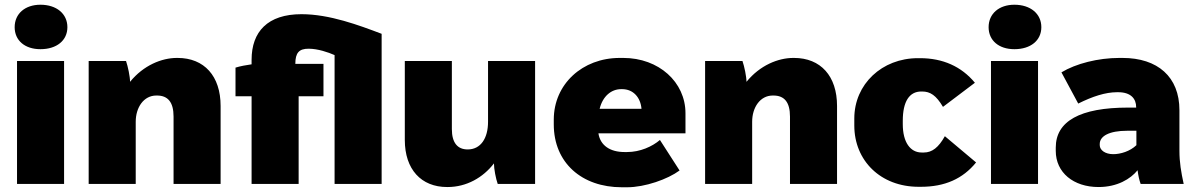

<svg xmlns="http://www.w3.org/2000/svg" viewBox="-20 -778 5062 812"><path d="M151 -570C220 -570 265 -607 265 -663C265 -720 219 -758 151 -758C86 -758 42 -720 42 -663C42 -607 85 -570 151 -570ZM52 0H251V-520H52Z M355 0H554V-263C554 -324 588 -374 641 -374H644C690 -374 714 -346 714 -285V0H913V-330C913 -456 844 -533 731 -533H728C664 -533 587 -502 530 -432C530 -454 521 -497 513 -520H355Z M1395 0H1594V-635C1499 -671 1374 -718 1255 -718C1112 -718 1044 -644 1044 -525V-506C1022 -503 995 -498 976 -492V-371H1044V0H1243V-371H1348V-508H1229C1229 -555 1245 -572 1285 -572C1324 -572 1368 -557 1395 -545Z M1871 13H1873C1953 13 2023 -27 2069 -87C2069 -64 2077 -22 2085 0H2243V-520H2044V-263C2044 -193 2013 -146 1958 -146C1915 -146 1891 -174 1891 -232V-520H1692V-186C1692 -62 1761 13 1871 13Z M2610 14H2632C2708 14 2804 -20 2854 -57L2771 -186C2738 -158 2687 -135 2632 -135H2621C2560 -135 2519 -163 2511 -213V-214H2879V-299C2879 -431 2766 -533 2616 -533H2601C2443 -533 2322 -422 2322 -272V-252C2322 -90 2440 14 2610 14ZM2516 -318C2529 -371 2565 -401 2607 -401H2611C2659 -401 2689 -365 2693 -318Z M2962 0H3161V-263C3161 -324 3195 -374 3248 -374H3251C3297 -374 3321 -346 3321 -285V0H3520V-330C3520 -456 3451 -533 3338 -533H3335C3271 -533 3194 -502 3137 -432C3137 -454 3128 -497 3120 -520H2962Z M3865 12H3875C3976 12 4052 -22 4108 -91L3976 -202C3949 -154 3922 -133 3887 -133H3878C3830 -133 3798 -176 3798 -253V-267C3798 -349 3826 -391 3876 -391H3880C3914 -391 3939 -375 3968 -326L4103 -428C4046 -497 3967 -532 3871 -532H3862C3710 -532 3593 -422 3593 -277V-247C3593 -99 3704 12 3865 12Z M4270 -570C4339 -570 4384 -607 4384 -663C4384 -720 4338 -758 4270 -758C4205 -758 4161 -720 4161 -663C4161 -607 4204 -570 4270 -570ZM4171 0H4370V-520H4171Z M4626 13C4705 13 4761 -21 4791 -58C4794 -35 4798 -17 4804 0H4986C4975 -51 4968 -91 4968 -141V-312C4968 -453 4876 -533 4727 -533H4714C4624 -533 4530 -509 4469 -472L4540 -340C4600 -370 4655 -388 4704 -388H4709C4763 -388 4785 -360 4785 -325V-323H4751C4547 -323 4445 -265 4445 -154V-140C4445 -48 4520 13 4626 13ZM4688 -126C4654 -126 4631 -143 4631 -164V-169C4631 -203 4672 -225 4747 -225H4786V-164C4759 -138 4719 -126 4688 -126Z"/></svg>

Font: Fixel Display Black
Style: Regular
Weight: 900
Designer: AlfaBravo + MacPaw
Foundry: Kyrylo Tkachov, Marchela Mozhyna, Serhii Makarenko, Maria Weinstein, Zakhar Kryvoshyya
Version: Version 1.211